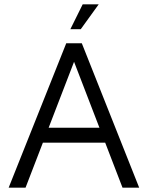

<svg xmlns="http://www.w3.org/2000/svg" viewBox="-20 -867 683 887"><path d="M20 0 286 -667H358L623 0H546L315 -600L330 -602L98 0ZM137 -208 168 -277H495L500 -208ZM305 -732 362 -847H436L353 -732Z"/></svg>

Font: Maven Pro
Style: Regular
Weight: 400
Designer: Joe Prince
Foundry: Joe Prince
Version: Version 2.103